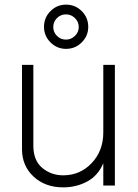

<svg xmlns="http://www.w3.org/2000/svg" viewBox="-20 -804 596 829"><path d="M265 -593Q226 -593 198 -621Q170 -649 170 -688Q170 -728 198 -756Q226 -784 265 -784Q305 -784 333 -756Q361 -728 361 -688Q361 -649 333 -621Q305 -593 265 -593ZM265 -633Q287 -633 303.5 -649Q320 -665 320 -687Q320 -710 303.5 -726Q287 -742 265 -742Q242 -742 226 -726Q210 -710 210 -687Q210 -665 226 -649Q242 -633 265 -633ZM253 5Q175 5 125 -41.5Q75 -88 75 -160V-524H124V-175Q124 -111 162.5 -79Q201 -47 253 -47Q326 -47 376 -100Q426 -153 426 -232V-524H476V-3H426V-99Q403 -45 356 -20Q309 5 253 5Z"/></svg>

Font: LXGW 975 Gothic SC 200W
Style: Regular
Weight: 200
Version: Version 2.01;February 25, 2021